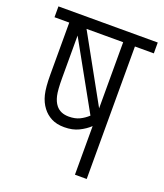

<svg xmlns="http://www.w3.org/2000/svg" viewBox="-119 -703 669 783"><g transform="rotate(20 215.5 -311.0)"><path d="M431 -622V-575H349V0H298V-211Q279 -193 252.5 -180Q226 -167 190 -167Q157 -167 134 -179Q111 -191 96 -211Q79 -233 71.5 -263.5Q64 -294 64 -350V-575H0V-622ZM298 -575H139L298 -288ZM137 -238Q156 -214 193 -214Q220 -214 239.5 -223.5Q259 -233 275 -248L114 -537V-353Q114 -301 119.5 -277Q125 -253 137 -238Z"/></g></svg>

Font: Noto Sans ExtraCondensed Light
Style: Regular
Weight: 300
Width: 2
Designer: Monotype Design Team
Foundry: Monotype Imaging Inc.
Version: Version 2.013; ttfautohint (v1.8.4.7-5d5b)